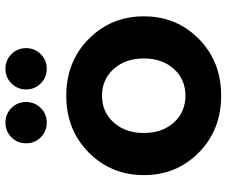

<svg xmlns="http://www.w3.org/2000/svg" viewBox="-82 -722 813 688"><g transform="rotate(-90 324.0 -378.5)"><path d="M191 -269Q191 -203 228.5 -161.5Q266 -120 324.5 -120Q383 -120 420.5 -161.5Q458 -203 458 -269Q458 -335 420.5 -377Q383 -419 324.5 -419Q266 -419 228.5 -377Q191 -335 191 -269ZM609 -269Q609 -152 528 -72Q447 8 324.5 8Q202 8 121 -72Q40 -152 40 -269Q40 -386 121 -466.5Q202 -547 324.5 -547Q447 -547 528 -466.5Q609 -386 609 -269ZM175.5 -638.5Q154 -660 154 -691Q154 -722 175.5 -743.5Q197 -765 228 -765Q259 -765 280.5 -743.5Q302 -722 302 -691Q302 -660 280.5 -638.5Q259 -617 228 -617Q197 -617 175.5 -638.5ZM368.5 -638.5Q347 -660 347 -691Q347 -722 368.5 -743.5Q390 -765 421 -765Q452 -765 473.5 -743.5Q495 -722 495 -691Q495 -660 473.5 -638.5Q452 -617 421 -617Q390 -617 368.5 -638.5Z"/></g></svg>

Font: Montserrat Alternates
Style: Bold
Weight: 700
Version: Version 2.001